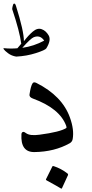

<svg xmlns="http://www.w3.org/2000/svg" viewBox="-54 -859 525 1092"><path d="M113.8 -321.8Q121.1 -370.6 131.3 -385.3Q137.7 -395 153.3 -387.2Q299.8 -313.5 343.8 -190.4Q368.7 -121.1 359.4 -68.4Q356.9 -52.7 342.8 -44.4Q256.3 4.4 141.6 5.9Q62 6.8 67.9 -95.7Q68.8 -107.4 78.1 -108.9Q84 -109.4 94.2 -101.6Q116.2 -85.4 170.4 -92.8Q288.6 -108.4 322.8 -130.9Q325.7 -132.8 322.8 -142.6Q286.6 -242.7 132.3 -298.8Q111.3 -306.6 113.8 -321.8ZM24.4 -837.9Q31.7 -841.8 36.6 -826.2Q82 -682.6 82 -624.5Q106.9 -657.7 133.1 -679.7Q159.2 -701.7 183.1 -692.9Q207 -684.6 222.7 -657.7Q238.3 -630.9 209.5 -584Q203.6 -574.2 150.6 -557.1Q97.7 -540 38.1 -537.1Q11.2 -541.5 -8.1 -556.2Q-27.3 -570.8 -32.2 -578.4Q-37.1 -585.9 -31.2 -585Q6.3 -581.1 44.9 -584.5L66.9 -610.4Q57.6 -681.2 15.6 -806.2Q14.6 -808.6 17.6 -822.3Q20.5 -835.9 24.4 -837.9ZM138.2 -647.5Q120.6 -640.6 72.8 -586.9Q138.7 -596.2 197.3 -627.9Q174.8 -661.6 138.2 -647.5ZM243.7 87.9Q245.6 84 251.5 85.9Q293.5 99.6 329.6 127.4Q334.5 131.3 333 136.2L298.3 211.9Q296.4 216.3 288.1 210.4Q279.8 204.6 210.4 166.5Q206.1 164.1 207.5 160.6Z"/></svg>

Font: Amiri
Style: Slanted
Weight: 400
Italic angle: 9°
Designer: Khaled Hosny
Version: Version 000.107